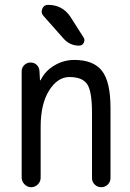

<svg xmlns="http://www.w3.org/2000/svg" viewBox="-20 -780 540 800"><path d="M179.7 -759.8Q240.2 -759.8 273.4 -710L328.1 -624Q335 -614.3 329.1 -602.1Q323.2 -589.8 309.6 -589.8Q270.5 -589.8 244.1 -620.1L160.2 -714.8Q149.4 -727.5 156.2 -743.7Q163.1 -759.8 179.7 -759.8ZM70.3 -40V-483.4Q70.3 -498 81.1 -508.8Q91.8 -519.5 107.4 -519.5Q123 -519.5 133.3 -509.3Q143.6 -499 144.5 -483.4L146.5 -446.3Q146.5 -445.3 147.5 -445.3Q149.4 -445.3 149.4 -446.3Q168 -484.4 206.5 -507.3Q245.1 -530.3 290 -530.3Q369.1 -530.3 404.8 -484.9Q440.4 -439.5 440.4 -330.1V-38.1Q440.4 -22.5 429.2 -11.2Q418 0 401.9 0Q385.7 0 374.5 -11.2Q363.3 -22.5 363.3 -38.1V-311.5Q363.3 -399.4 343.3 -429.2Q323.2 -459 269.5 -459Q219.7 -459 184.6 -402.8Q149.4 -346.7 149.4 -252V-40Q149.4 -23.4 137.7 -11.7Q126 0 109.9 0Q93.8 0 82 -12.2Q70.3 -24.4 70.3 -40Z"/></svg>

Font: Rounded-X Mgen+ 2m regular
Style: Regular
Weight: 400
Designer: [Source Han Sans]
Ryoko NISHIZUKA  (kana & ideographs); Paul D. Hunt (Latin, Greek & Cyrillic); Wenlong ZHANG  (bopomofo
Version: Version 1.059.20150602